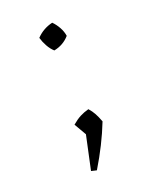

<svg xmlns="http://www.w3.org/2000/svg" viewBox="-95 -410 449 566"><g transform="rotate(-20 129.0 -127.0)"><path d="M95 96 118 -11 96 -49Q110 -61 122.5 -67.5Q135 -74 150 -78Q159 -68 165 -57Q171 -46 177 -30Q152 34 112 100ZM115 -275Q105 -284 97.5 -297.5Q90 -311 86 -325Q107 -347 137 -354Q147 -344 154.5 -330.5Q162 -317 164 -303Q145 -281 115 -275Z"/></g></svg>

Font: Piazzolla ExtraLight
Style: Regular
Weight: 200
Designer: Juan Pablo del Peral
Foundry: Huerta Tipografica
Version: Version 1.330